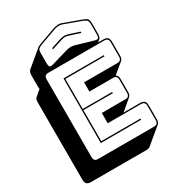

<svg xmlns="http://www.w3.org/2000/svg" viewBox="-253 -1129 1261 1389"><g transform="rotate(-30 377.0 -434.0)"><path d="M555 119H91Q67 119 56 108Q45 97 45 73V-575Q45 -588 48.5 -597Q52 -606 59 -612L105 -651Q104 -656 103.5 -663Q103 -670 103 -679V-760Q103 -779 106.5 -789Q110 -799 117 -806L248 -915L247 -914Q252 -919 260.5 -923Q269 -927 280 -931L407 -977Q417 -981 428.5 -983.5Q440 -986 450 -987Q460 -987 469 -986Q478 -985 485 -981L623 -931Q653 -920 662 -910Q671 -900 671 -869V-788Q671 -772 668 -762Q665 -752 661 -748L660 -747L640 -730H684Q708 -730 719 -719Q730 -708 730 -684V-567Q730 -554 726.5 -545Q723 -536 716 -530L630 -459Q640 -454 644.5 -444Q649 -434 649 -418V-311Q649 -298 645.5 -289Q642 -280 635 -274L546 -199H684Q708 -199 719 -188Q730 -177 730 -153V-36Q730 -23 726.5 -14Q723 -5 716 1L586 109Q582 113 573.5 116Q565 119 555 119ZM570 -850 483 -878Q476 -880 468.5 -882Q461 -884 451 -884Q441 -884 433.5 -882Q426 -880 419 -878L332 -850V-861L415 -888Q424 -890 432 -892Q440 -894 451 -894Q462 -894 470 -892Q478 -890 487 -888L570 -861ZM420 -797Q437 -801 451 -801Q465 -801 482 -797L619 -757Q645 -749 653 -755Q661 -761 661 -788V-869Q661 -896 652.5 -904Q644 -912 619 -922L482 -972Q475 -975 467 -976Q459 -977 450 -977Q441 -976 430.5 -974Q420 -972 411 -968L283 -922Q259 -912 250.5 -904Q242 -896 242 -869V-788Q242 -761 250 -755Q258 -749 283 -757ZM684 0Q703 0 711.5 -8.5Q720 -17 720 -36V-153Q720 -172 711.5 -180.5Q703 -189 684 -189H408V-275H603Q622 -275 630.5 -283.5Q639 -292 639 -311V-418Q639 -437 630.5 -445.5Q622 -454 603 -454H408V-531H684Q703 -531 711.5 -539.5Q720 -548 720 -567V-684Q720 -703 711.5 -711.5Q703 -720 684 -720H220Q201 -720 192.5 -711.5Q184 -703 184 -684V-36Q184 -17 192.5 -8.5Q201 0 220 0ZM630 -100V-90H293V-630H630V-620H303V-369H549V-359H303V-100Z"/></g></svg>

Font: Bungee Shade
Style: Regular
Weight: 400
Designer: David Jonathan Ross
Foundry: David Jonathan Ross
Version: Version 1.001;PS 1.0;hotconv 1.0.72;makeotf.lib2.5.5900